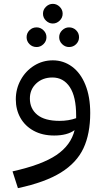

<svg xmlns="http://www.w3.org/2000/svg" viewBox="-20 -703 543 996"><path d="M448 -117Q448 -9 413 66Q378 141 296 192Q214 243 73 273L45 186Q198 152 273 101Q348 50 367 -28Q329 0 261 0Q200 0 155 -24.5Q110 -49 86 -91.5Q62 -134 62 -188Q62 -242 87.5 -288.5Q113 -335 157 -362.5Q201 -390 254 -390Q309 -390 353.5 -357.5Q398 -325 423 -263Q448 -201 448 -117ZM375 -90V-103Q375 -202 342 -251.5Q309 -301 252 -301Q201 -301 168 -270Q135 -239 135 -192Q135 -139 173.5 -107.5Q212 -76 289 -76Q336 -76 375 -90ZM203 -632Q203 -653 218.5 -668Q234 -683 254 -683Q274 -683 289.5 -668Q305 -653 305 -632Q305 -611 289.5 -596Q274 -581 254 -581Q234 -581 218.5 -596Q203 -611 203 -632ZM118 -510Q118 -531 133 -546Q148 -561 170 -561Q190 -561 205.5 -546Q221 -531 221 -510Q221 -489 205.5 -474Q190 -459 170 -459Q148 -459 133 -474Q118 -489 118 -510ZM287 -510Q287 -531 302.5 -546Q318 -561 338 -561Q360 -561 375 -546Q390 -531 390 -510Q390 -489 375 -474Q360 -459 338 -459Q318 -459 302.5 -474Q287 -489 287 -510Z"/></svg>

Font: Fira GO
Style: Regular
Weight: 400
Designer: Carrois Corporate
Foundry: Carrois Corporate GbR
Version: Version 0.300